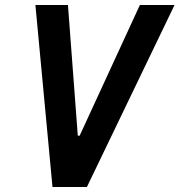

<svg xmlns="http://www.w3.org/2000/svg" viewBox="-20 -750 720 770"><path d="M122 -730 190.5 0H328.5L680 -730H541L299.5 -206H292L252.5 -730Z"/></svg>

Font: Monaspace Neon SemiBold
Style: Italic
Weight: 600
Italic angle: -11°
Designer: Riley Cran & the Lettermatic Team
Foundry: Lettermatic
Version: Version 1.200 (Monaspace Neon)